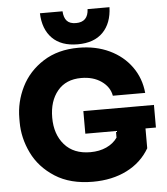

<svg xmlns="http://www.w3.org/2000/svg" viewBox="-63 -1024 959 1100"><g transform="rotate(-5 416.5 -474.0)"><path d="M38 -356V-378Q38 -473 80.5 -558.5Q123 -644 207.5 -698Q292 -752 411 -752Q510 -752 588 -715Q666 -678 713.5 -612Q761 -546 769 -461H583Q574 -512 527 -545Q480 -578 411 -578Q323 -578 274.5 -519.5Q226 -461 226 -366Q226 -270 278.5 -210Q331 -150 427 -150Q479 -150 519.5 -168.5Q560 -187 583 -220V-258H407V-388H813V-258H753V-144Q707 -65 622.5 -22.5Q538 20 427 20Q297 20 209.5 -36Q122 -92 80 -178.5Q38 -265 38 -356ZM208 -968H338Q340 -931 357 -912.5Q374 -894 409 -894Q479 -894 482 -968H608Q605 -876 554 -824Q503 -772 409 -772Q314 -772 262.5 -824Q211 -876 208 -968Z"/></g></svg>

Font: Sora-SIA ExtraBold
Style: Regular
Weight: 800
Designer: Jonathan Barnbrook, Julián Moncada
Foundry: Barnbrook Fonts
Version: Version 2.000